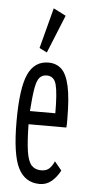

<svg xmlns="http://www.w3.org/2000/svg" viewBox="-51 -713 353 754"><g transform="rotate(5 125.0 -336.0)"><path d="M135 10Q77 10 50 -43.5Q23 -97 23 -227Q23 -358 48 -413Q73 -468 128 -468Q159 -468 179.5 -449Q200 -430 210.5 -383Q221 -336 221 -251Q221 -241 221 -234.5Q221 -228 220 -220H71Q72 -151 78 -112.5Q84 -74 98 -59Q112 -44 136 -44Q157 -44 168.5 -55.5Q180 -67 187 -84L215 -50Q201 -23 181 -6.5Q161 10 135 10ZM72 -272H172Q172 -351 163.5 -384Q155 -417 126 -417Q108 -417 97.5 -405Q87 -393 81.5 -361.5Q76 -330 72 -272ZM118 -507 88 -522 130 -682 179 -657Z"/></g></svg>

Font: Inconsolata UltraCondensed
Style: Regular
Weight: 400
Width: 1
Monospace: yes
Designer: Raph Levien, Cyreal, Brenton Simpson
Foundry: Raph Levien, Cyreal, Google
Version: Version 3.001; ttfautohint (v1.8.2.53-6de2)